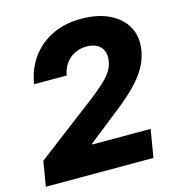

<svg xmlns="http://www.w3.org/2000/svg" viewBox="-109 -832 850 925"><g transform="rotate(-15 316.0 -369.0)"><path d="M5.9 0 26.4 -124 330.6 -355.5Q364.3 -382.3 390.6 -405.8Q417 -429.2 433.8 -453.4Q450.7 -477.5 455.1 -506.3Q460.4 -537.1 450.9 -558.3Q441.4 -579.6 420.4 -590.8Q399.4 -602.1 369.1 -602.1Q337.9 -602.1 311 -589.1Q284.2 -576.2 265.9 -551.5Q247.6 -526.9 241.7 -491.7H78.6Q91.3 -567.4 131.6 -622.3Q171.9 -677.2 234.9 -707.5Q297.9 -737.8 377.9 -737.8Q459.5 -737.8 517.8 -710Q576.2 -682.1 603.8 -632.3Q631.3 -582.5 620.6 -515.6Q614.7 -482.9 601.1 -452.1Q587.4 -421.4 561.5 -388.9Q535.6 -356.4 493.9 -318.8Q452.1 -281.2 390.6 -234.4L274.9 -143.1L274.4 -138.7H565.4L542.5 0Z"/></g></svg>

Font: Inter 18pt ExtraBold
Style: Italic
Weight: 800
Italic angle: -9.3988°
Designer: Rasmus Andersson
Foundry: rsms
Version: Version 4.001;git-66647c0bb